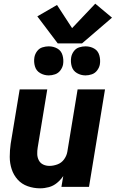

<svg xmlns="http://www.w3.org/2000/svg" viewBox="-20 -1016 629 1044"><path d="M198 8Q222 8 246 1.5Q270 -5 290 -21.5Q310 -38 324 -59L314 0H464L551 -530H402L346 -190Q342 -168 328 -149Q314 -130 292 -122Q270 -114 249 -114Q230 -114 214.5 -121.5Q199 -129 191 -144.5Q183 -160 182.5 -178Q182 -196 185 -214L237 -530H87L38 -234Q33 -198 33 -163Q33 -128 43.5 -96Q54 -64 76 -39.5Q98 -15 130.5 -3.5Q163 8 198 8ZM445 -606Q462 -606 479.5 -612Q497 -618 508.5 -633.5Q520 -649 523 -666Q527 -691 520 -715.5Q513 -740 492 -752Q471 -764 445 -764Q428 -764 410.5 -758.5Q393 -753 381.5 -737.5Q370 -722 367 -704Q363 -679 370 -655Q377 -631 398.5 -618.5Q420 -606 445 -606ZM245 -606Q262 -606 279.5 -612Q297 -618 308.5 -633.5Q320 -649 323 -666Q327 -691 320 -715.5Q313 -740 292 -752Q271 -764 245 -764Q228 -764 210.5 -758.5Q193 -753 181.5 -737.5Q170 -722 167 -704Q163 -679 170 -655Q177 -631 198.5 -618.5Q220 -606 245 -606ZM294 -780H426L589 -920L498 -996L372 -863L290 -989L183 -927Z"/></svg>

Font: Iosevka Sparkle Heavy Oblique
Style: Regular
Weight: 900
Italic angle: -9°
Designer: Belleve Invis
Foundry: Belleve Invis
Version: Version 4.5.0; ttfautohint (v1.8.3)